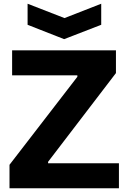

<svg xmlns="http://www.w3.org/2000/svg" viewBox="-20 -1010 688 1030"><path d="M128 -990 326 -913 523 -990V-877L324 -800L128 -877ZM31 -126 395 -598V-606H45V-740H602V-618L238 -142V-134H618V0H31Z"/></svg>

Font: Encode Sans Normal
Style: Bold
Weight: 700
Designer: Pablo Impallari, Andres Torresi
Foundry: Pablo Impallari, Andres Torresi
Version: Version 1.000; ttfautohint (v1.00) -l 8 -r 50 -G 200 -x 14 -